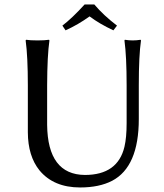

<svg xmlns="http://www.w3.org/2000/svg" viewBox="-20 -825 732 855"><path d="M543.9 -444.8Q543.9 -573.7 534.2 -645L536.1 -647.9Q554.7 -645 570.8 -645Q588.4 -645 606 -647.9L607.9 -645Q598.1 -578.1 598.1 -444.8V-294.9Q598.1 -82.5 479.5 -20Q421.9 9.8 336.9 9.8Q218.8 9.8 155.8 -66.4Q104.5 -129.9 104 -235.8V-444.8Q104 -573.7 94.2 -645L96.2 -647.9Q114.3 -645 147 -645Q179.7 -645 198.2 -647.9L200.2 -645Q190.4 -578.1 189.9 -444.8V-269Q192.4 -47.4 357.9 -45.9Q504.4 -45.9 534.2 -171.4Q543.9 -212.4 543.9 -276.9ZM399.9 -805.2Q441.4 -756.3 501 -710.9L484.9 -689.9Q422.9 -718.8 378.9 -752Q328.1 -715.3 272 -689.9L257.8 -710.9Q301.3 -744.1 356.9 -805.2Z"/></svg>

Font: Linux Biolinum Capitals O
Style: Small Caps
Weight: 400
Designer: Philipp H. Poll
Foundry: Philipp H. Poll
Version: Version 1.0.4